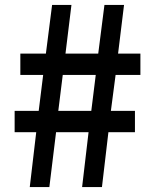

<svg xmlns="http://www.w3.org/2000/svg" viewBox="-20 -754 620 774"><path d="M100 0 126 -221H39V-307H136L154 -452H62V-538H165L190 -734H268L244 -538H376L401 -734H480L456 -538H546V-452H446L427 -307H524V-221H417L391 0H311L337 -221H206L179 0ZM215 -307H348L366 -452H233Z"/></svg>

Font: Noto Sans SC SemiBold
Style: Regular
Weight: 600
Designer: Ryoko NISHIZUKA 西塚涼子 (kana, bopomofo & ideographs); Paul D. Hunt (Latin, Greek & Cyrillic); Sandoll Communications 산돌커뮤니
Foundry: Adobe
Version: Version 2.004-H2;hotconv 1.0.118;makeotfexe 2.5.65603